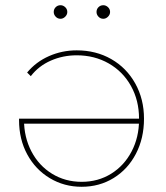

<svg xmlns="http://www.w3.org/2000/svg" viewBox="-20 -713 637 736"><path d="M274 -520Q348 -520 406.5 -486.5Q465 -453 498.5 -393Q532 -333 532 -258Q532 -183 501 -123.5Q470 -64 415.5 -30.5Q361 3 293 3Q226 3 171 -30Q116 -63 84.5 -121Q53 -179 53 -253Q53 -254 53 -255.5Q53 -257 53 -258H521V-239H64L72 -254Q72 -187 100.5 -132.5Q129 -78 179.5 -47Q230 -16 293 -16Q356 -16 406 -47Q456 -78 484.5 -132.5Q513 -187 513 -254V-258Q513 -328 482 -383.5Q451 -439 396.5 -470Q342 -501 274 -501Q221 -501 174.5 -480.5Q128 -460 98 -421L84 -435Q118 -476 168 -498Q218 -520 274 -520ZM376 -641Q365 -641 357.5 -649Q350 -657 350 -667Q350 -678 357.5 -685.5Q365 -693 376 -693Q386 -693 394 -685.5Q402 -678 402 -667Q402 -657 394 -649Q386 -641 376 -641ZM212 -641Q201 -641 193.5 -649Q186 -657 186 -667Q186 -678 193.5 -685.5Q201 -693 212 -693Q222 -693 230 -685.5Q238 -678 238 -667Q238 -657 230 -649Q222 -641 212 -641Z"/></svg>

Font: Montserrat
Style: Regular
Weight: 400
Designer: Julieta Ulanovsky
Foundry: Julieta Ulanovsky
Version: Version 8.000